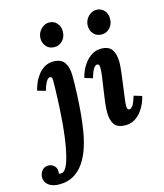

<svg xmlns="http://www.w3.org/2000/svg" viewBox="-253 -870 1065 1248"><g transform="rotate(-15 279.5 -246.0)"><path d="M157 -511Q209 -511 231 -479.5Q253 -448 254 -395Q255 -344 252 -273.5Q249 -203 243 -134Q238 -81 229 -24.5Q220 32 203 84.5Q186 137 158 179Q130 221 89 246Q48 271 -10 271Q-56 271 -82 250.5Q-108 230 -108 197Q-108 185 -102 170Q-96 155 -82 144Q-68 133 -45 134Q-23 135 -6.5 153.5Q10 172 4 203Q8 205 19 205Q36 205 49.5 184.5Q63 164 73 130.5Q83 97 90.5 57.5Q98 18 103 -21.5Q108 -61 111 -93.5Q114 -126 115 -145Q120 -211 122.5 -278.5Q125 -346 125 -392Q125 -409 120 -413.5Q115 -418 110 -418Q99 -418 87 -401Q75 -384 62 -339L7 -355Q12 -376 23 -403Q34 -430 52.5 -454.5Q71 -479 97 -495Q123 -511 157 -511ZM196 -763Q229 -763 249.5 -739Q270 -715 268 -680Q267 -646 245 -622.5Q223 -599 190 -599Q156 -599 135.5 -622.5Q115 -646 116 -680Q118 -715 142 -739Q166 -763 196 -763Z M479 -511Q531 -511 551.5 -479.5Q572 -448 572 -395Q572 -371 567 -330Q562 -289 556 -244Q550 -199 545 -162Q540 -125 540 -108Q540 -92 545 -87Q550 -82 555 -82Q567 -82 579 -99Q591 -116 604 -161L658 -145Q654 -124 642.5 -97Q631 -70 612 -45.5Q593 -21 566.5 -5Q540 11 506 11Q451 11 430.5 -19Q410 -49 410 -102Q410 -131 415 -171Q420 -211 426.5 -253Q433 -295 438 -331.5Q443 -368 443 -392Q443 -409 438 -413.5Q433 -418 427 -418Q416 -418 404 -401Q392 -384 379 -339L325 -355Q329 -376 341 -403Q353 -430 372.5 -454.5Q392 -479 418.5 -495Q445 -511 479 -511ZM514 -763Q547 -763 567.5 -739Q588 -715 586 -680Q585 -646 563 -622.5Q541 -599 508 -599Q474 -599 453.5 -622.5Q433 -646 434 -680Q436 -715 460 -739Q484 -763 514 -763Z"/></g></svg>

Font: Lora
Style: Bold Italic
Weight: 700
Italic angle: -3°
Designer: Olga Karpushina, Alexei Vanyashin (Cyrillic)
Foundry: Cyreal
Version: Version 3.004